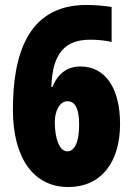

<svg xmlns="http://www.w3.org/2000/svg" viewBox="-20 -744 535 774"><path d="M32 -302C32 -106 116 10 255 10C387 10 464 -89 464 -244C464 -390 404 -476 304 -476C251 -476 214 -448 191 -393H187C191 -528 241 -584 344 -584C374 -584 403 -581 430 -575V-716C396 -721 362 -724 328 -724C88 -724 32 -517 32 -302ZM251 -134C220 -134 201 -184 201 -252C201 -299 222 -336 252 -336C284 -336 299 -304 299 -241C299 -167 279 -134 251 -134Z"/></svg>

Font: Noto Sans Thai ExtCond Blk
Style: Regular
Weight: 900
Width: 2
Designer: Monotype Design Team
Foundry: Monotype Imaging Inc.
Version: Version 2.002